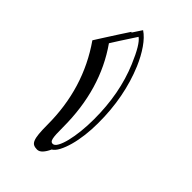

<svg xmlns="http://www.w3.org/2000/svg" viewBox="-247 -784 993 993"><g transform="rotate(45 250.0 -287.5)"><path d="M356.9 -194.8Q356.9 -148.9 351.6 -105.2Q346.2 -61.5 336.2 -25.4Q326.2 10.7 312.7 36.1Q299.3 61.5 283.2 70.8Q272 95.7 258.5 110.1Q245.1 124.5 229.5 124.5Q214.4 124.5 204.1 119.4Q193.8 114.3 188 100.1Q182.1 85.9 179.7 61Q177.2 36.1 177.2 -3.9Q177.2 -270.5 32.7 -477.5Q36.6 -483.9 48.1 -502Q59.6 -520 75.2 -544.4Q90.8 -568.8 108.9 -596.9Q127 -625 144.5 -651.4Q146.5 -649.4 147.5 -648.9Q155.8 -661.6 164.3 -674.6Q172.9 -687.5 181.2 -700.2Q211.9 -679.7 240.2 -638.9Q268.6 -598.1 291 -545.4Q323.7 -467.8 340.6 -379.6Q357.4 -291.5 356.9 -194.8ZM327.6 -194.8Q328.1 -382.8 264.2 -534.2Q220.7 -637.7 189 -659.2Q119.6 -553.2 104 -527.3Q243.2 -329.1 243.2 -52.7Q243.2 -22 244.1 -2.7Q245.1 16.6 247.8 27.6Q250.5 38.6 254.9 42.5Q259.3 46.4 266.1 46.4Q279.3 46.4 290.5 26.1Q301.8 5.9 310.1 -27.8Q318.4 -61.5 323 -105Q327.6 -148.4 327.6 -194.8Z"/></g></svg>

Font: XB Kayhan Sayeh
Style: Regular
Weight: 700
Designer: Behnam
Foundry: Irmug
Version: Version 7.300 2009